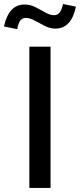

<svg xmlns="http://www.w3.org/2000/svg" viewBox="-74 -931 397 951"><path d="M71.4 0V-700H176.4V0ZM10.9 -786.6 -54.4 -799.9Q-30.6 -908.7 47.9 -908.7Q75.2 -908.7 101.1 -895.7Q127.1 -882.6 150.4 -869.2Q173.7 -855.8 193.8 -855.8Q210.8 -855.8 221 -868.3Q231.2 -880.9 238.2 -911.3L302.1 -898.1Q279.4 -789.2 200.2 -789.2Q173.9 -789.2 147.8 -802.6Q121.7 -816 98.1 -829.1Q74.4 -842.2 54 -842.2Q36.6 -842.2 26.8 -829.5Q16.9 -816.8 10.9 -786.6Z"/></svg>

Font: Red Hat Display VF
Style: Regular
Weight: 300
Designer: Pentagram, MCKL
Foundry: Pentagram, MCKL
Version: Version 1.023